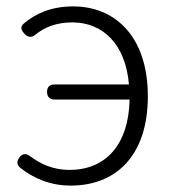

<svg xmlns="http://www.w3.org/2000/svg" viewBox="-20 -567 539 600"><path d="M255 -303H150C135 -303 127 -295 127 -280C127 -265 135 -256 150 -256H256H385C382 -112 308 -36 197 -36C147 -36 107 -54 74 -79C61 -89 49 -87 40 -74C32 -63 32 -52 43 -43C84 -10 137 13 201 13C340 13 442 -78 442 -266C442 -457 336 -547 209 -547C137 -547 90 -523 55 -494C43 -483 45 -475 55 -463C66 -450 78 -448 91 -459C120 -482 156 -497 206 -497C300 -497 372 -431 383 -303Z"/></svg>

Font: GenSenRounded2 TW L
Style: Regular
Weight: 300
Version: Version 2.100;PS 2.1;hotconv 16.6.51;makeotf.lib2.5.65220 DE